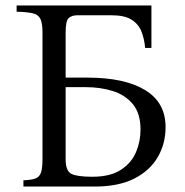

<svg xmlns="http://www.w3.org/2000/svg" viewBox="-20 -685 678 705"><path d="M221 -400H301Q437 -400 512.5 -354.5Q588 -309 588 -218Q588 -158 559.5 -108.5Q531 -59 473.5 -29.5Q416 0 327 0H66V-23Q93 -24 108.5 -29Q124 -34 130 -50Q136 -66 136 -100V-565Q136 -600 128.5 -615.5Q121 -631 101 -636Q81 -641 41 -642V-665H536V-509H513Q510 -542 499.5 -569Q489 -596 463.5 -612.5Q438 -629 388 -629H265Q244 -629 232.5 -619Q221 -609 221 -565ZM319 -36Q385 -36 424 -61.5Q463 -87 479.5 -126.5Q496 -166 496 -209Q496 -269 467.5 -303Q439 -337 393.5 -351Q348 -365 295 -365H221V-100Q221 -57 242.5 -46.5Q264 -36 319 -36Z"/></svg>

Font: Bona Nova SC
Style: Regular
Weight: 400
Designer: Mateusz Machalski
Foundry: Capitalics
Version: Version 4.001; ttfautohint (v1.8.4.7-5d5b)